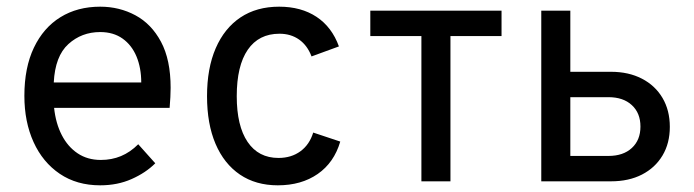

<svg xmlns="http://www.w3.org/2000/svg" viewBox="-20 -543 2079 575"><path d="M280 12Q210 12 159 -22.5Q108 -57 80.5 -117.5Q53 -178 53 -256Q53 -340.5 81.5 -400.2Q110 -460 161 -491.5Q212 -523 280 -523Q337.5 -523 385.5 -497.2Q433.5 -471.5 462.2 -417.8Q491 -364 491 -280Q491 -268 490.2 -252.2Q489.5 -236.5 488 -220H142Q147 -173.5 165 -138.5Q183 -103.5 212.5 -83.8Q242 -64 282 -64Q314.5 -64 342.2 -75.5Q370 -87 394 -111L445 -54Q416.5 -25.5 374.2 -6.8Q332 12 280 12ZM141 -296H403Q403 -339.5 388.8 -373.8Q374.5 -408 347 -427.5Q319.5 -447 280 -447Q224.5 -447 184.8 -411Q145 -375 141 -296Z M812 12Q746 12 698.5 -20.2Q651 -52.5 625.5 -112.2Q600 -172 600 -255Q600 -338.5 626 -398.5Q652 -458.5 700.2 -490.8Q748.5 -523 816 -523Q882 -523 928 -492.5Q974 -462 995 -404L913 -374Q900.5 -407 875.8 -424.5Q851 -442 817 -442Q755 -442 722 -394Q689 -346 689 -255Q689 -166 721.5 -118Q754 -70 814 -70Q852.5 -70 879.8 -90Q907 -110 918 -146L999 -119Q980.5 -56 931.5 -22Q882.5 12 812 12Z M1242 0V-435H1089V-511H1482V-435H1329V0Z M1601 0V-511H1688V-328H1810Q1862.5 -328 1902.2 -307.5Q1942 -287 1964 -249.8Q1986 -212.5 1986 -163Q1986 -114 1964 -77.2Q1942 -40.5 1902.5 -20.2Q1863 0 1810 0ZM1688 -76H1802Q1846.5 -76 1872.2 -99.8Q1898 -123.5 1898 -164Q1898 -204.5 1872.2 -228.2Q1846.5 -252 1802 -252H1688Z"/></svg>

Font: Overpass
Style: Regular
Weight: 400
Designer: Delve Withrington, Dave Bailey, Thomas Jockin
Foundry: Delve Fonts LLC
Version: Version 4.000